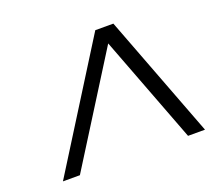

<svg xmlns="http://www.w3.org/2000/svg" viewBox="-99 -878 896 809"><g transform="rotate(-20 349.0 -474.0)"><path d="M691 -198H615L432 -679L130 -198H54L400 -750H481Z"/></g></svg>

Font: Orkney
Style: Italic
Weight: 400
Italic angle: -7°
Designer: Samuel Oakes and Alfredo Marco Pradil
Foundry: Alfredo Marco Pradil
Version: 1.0; ttfautohint (v1.5)